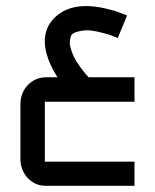

<svg xmlns="http://www.w3.org/2000/svg" viewBox="-20 -401 501 621"><path d="M127 200Q104 200 85.5 188Q67 176 56.5 156.5Q46 137 46 114V-64Q46 -87 56 -106.5Q66 -126 85 -138.5Q104 -151 129 -151H415V-72H115Q118 -75 120 -77Q122 -79 125 -82V132Q122 129 120 127Q118 125 115 122H415V200ZM218 -85Q184 -121 161.5 -158Q139 -195 130 -229.5Q121 -264 128 -294Q135 -324 160 -347Q182 -367 210 -375Q238 -383 271 -381Q304 -379 339 -369Q352 -366 365 -361Q378 -356 391 -351L361 -278Q349 -283 338.5 -287Q328 -291 318 -293Q274 -306 247.5 -302Q221 -298 213 -290Q208 -285 206 -267.5Q204 -250 218.5 -218.5Q233 -187 277 -139Z"/></svg>

Font: Mada
Style: Regular
Weight: 400
Designer: Khaled Hosny
Version: Version 1.5